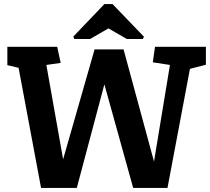

<svg xmlns="http://www.w3.org/2000/svg" viewBox="-20 -920 1028 940"><path d="M181 0 71 -588 16 -601V-691H260L277 -612L207 -602L289 -140L443 -678H585L734 -129L812 -602L728 -615L739 -691H988V-603L910 -583L800 0H632L491 -507L356 0ZM344 -729 339 -741 491 -900H531L685 -740L679 -729H601L511 -781L421 -729Z"/></svg>

Font: Kreon
Style: Bold
Weight: 700
Designer: Julia Petretta
Foundry: Julia Petretta and Eli Heuer
Version: Version 2.002